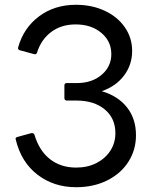

<svg xmlns="http://www.w3.org/2000/svg" viewBox="-20 -768 643 802"><path d="M46 -184 45 -188Q45 -194 53 -196L111 -212H114Q121 -212 124 -205Q144 -138 189 -103Q234 -68 298 -68Q346 -68 383 -87Q420 -106 441 -138.5Q462 -171 462 -212Q462 -274 417.5 -311Q373 -348 299 -348H259Q249 -348 249 -359V-411Q249 -421 259 -421H301Q364 -421 404.5 -455.5Q445 -490 445 -542Q445 -596 403 -631Q361 -666 296 -666Q236 -666 194 -634.5Q152 -603 135 -549Q132 -539 122 -542L63 -558Q53 -561 56 -571Q79 -652 143.5 -700Q208 -748 297 -748Q364 -748 417.5 -723Q471 -698 501.5 -654Q532 -610 532 -555Q532 -498 498.5 -453Q465 -408 405 -387Q473 -367 510.5 -319.5Q548 -272 548 -203Q548 -142 516.5 -92.5Q485 -43 428 -14.5Q371 14 298 14Q205 14 137 -38Q69 -90 46 -184Z"/></svg>

Font: LINE Seed Sans KR Regular
Style: Regular
Weight: 400
Designer: LINE VX Design & Sandoll Inc & Dalton Maag Ltd
Foundry: Sandoll Inc.
Version: Version 1.000